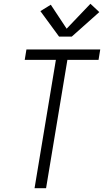

<svg xmlns="http://www.w3.org/2000/svg" viewBox="-20 -997 551 1017"><path d="M163 0 276 -680H111L120 -735H511L502 -680H337L224 0ZM293 -803 194 -938 249 -972 333 -845 459 -977 506 -933 360 -803Z"/></svg>

Font: Iosevka Curly Light Oblique
Style: Regular
Weight: 300
Italic angle: -9°
Monospace: yes
Designer: Belleve Invis
Foundry: Belleve Invis
Version: Version 11.1.0; ttfautohint (v1.8.3)